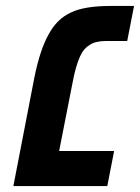

<svg xmlns="http://www.w3.org/2000/svg" viewBox="-20 -626 471 646"><path d="M431 -606 408 -488H336Q301 -488 282 -475Q272 -469 264 -460Q256 -451 249 -435.5Q242 -420 235.5 -397.5Q229 -375 223 -342L179 -118H364L341 0H25L96 -367Q115 -460 144 -511Q172 -563 219 -584Q264 -606 353 -606Z"/></svg>

Font: Libra Sans Modern
Style: Bold Italic
Weight: 700
Italic angle: -12°
Foundry: Stefan Peev, Context Ltd
Version: Version 1.000